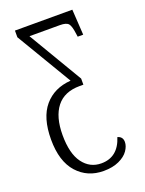

<svg xmlns="http://www.w3.org/2000/svg" viewBox="-146 -607 693 918"><g transform="rotate(-20 200.5 -148.0)"><path d="M33 13Q33 -98 82.5 -156Q132 -214 217 -220L49 -502V-536H341L349 -406H321L319 -420Q314 -461 303.5 -474Q293 -487 260 -487H105L268 -212V-181H249Q171 -181 131.5 -131Q92 -81 92 12Q92 106 127.5 154Q163 202 221 202Q306 202 335 110Q361 117 361 144Q361 165 345.5 187.5Q330 210 297.5 225Q265 240 219 240Q137 240 85 182Q33 124 33 13Z"/></g></svg>

Font: Noto Serif CondLight
Style: Regular
Weight: 300
Width: 3
Designer: Monotype Design Team
Foundry: Monotype Imaging Inc.
Version: Version 1.001